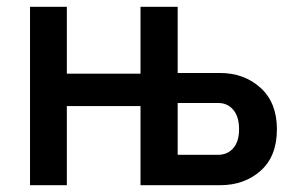

<svg xmlns="http://www.w3.org/2000/svg" viewBox="-20 -543 860 563"><path d="M68 0V-523H176V-327H392V-523H501V-329H625Q696 -329 744 -285.5Q792 -242 792 -164Q792 -85 744.5 -42.5Q697 0 626 0H392V-232H176V0ZM501 -89H619Q647 -89 664 -108.5Q681 -128 681 -164Q681 -201 664 -221Q647 -241 620 -241H501Z"/></svg>

Font: Raleway
Style: Regular
Weight: 600
Designer: Matt McInerney, Pablo Impallari, Rodrigo Fuenzalida
Foundry: Matt McInerney, Pablo Impallari, Rodrigo Fuenzalida
Version: Version 1.000;PS 001.001;hotconv 1.0.56; ttfautohint (v1.5)